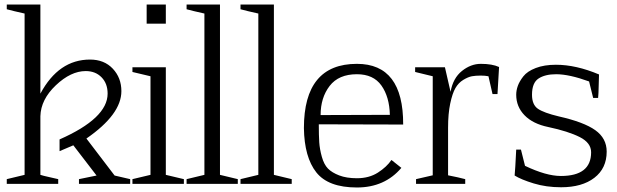

<svg xmlns="http://www.w3.org/2000/svg" viewBox="-20 -815 2735 851"><path d="M488 -37 557 -21V0H330V-21L408 -37L305 -171L244 -145V-197Q457 -291 457 -400Q457 -445 430 -472.5Q403 -500 360 -500Q294 -500 227.5 -437Q161 -374 159 -300V-40Q171 -36 198.5 -30Q226 -24 238 -21V0H10V-21L89 -40V-755Q35 -767 10 -774V-795H159V-400Q240 -551 379 -551Q442 -551 480 -510.5Q518 -470 518 -411Q518 -308 363 -201Z M715 -710H630V-795H715ZM647 -477 567 -496V-517H715V-40L795 -21V0H567V-21L647 -40Z M955 -40 1034 -21V0H807V-21L886 -40V-755Q832 -767 807 -774V-795H955Z M1194 -40 1273 -21V0H1046V-21L1125 -40V-755Q1071 -767 1046 -774V-795H1194Z M1401 -305 1708 -306Q1706 -386 1670.5 -436Q1635 -486 1562 -486Q1481 -486 1441 -434Q1401 -382 1401 -305ZM1562 -25Q1616 -25 1655 -50Q1694 -75 1715 -106L1759 -71Q1685 16 1562 16Q1435 16 1382 -51Q1329 -118 1327 -247Q1327 -532 1562 -532Q1768 -532 1767 -263L1393 -264Q1393 -215 1395 -184.5Q1397 -154 1406.5 -120Q1416 -86 1433.5 -68Q1451 -50 1483.5 -37.5Q1516 -25 1562 -25Z M1898 -477 1820 -496V-517H1952L1977 -408Q1988 -469 2027.5 -500.5Q2067 -532 2111 -532Q2162 -532 2192 -518L2185 -398H2163L2145 -477Q2130 -480 2111 -480Q2088 -480 2071.5 -477Q2055 -474 2033.5 -461Q2012 -448 1998.5 -424.5Q1985 -401 1975.5 -356Q1966 -311 1966 -249V-38Q2012 -29 2042 -21V0H1824V-21L1898 -38Z M2609 -381 2591 -454Q2503 -486 2445 -486Q2396 -486 2367 -467Q2338 -448 2338 -395Q2338 -351 2364 -333Q2390 -315 2457 -299Q2568 -274 2618.5 -238Q2669 -202 2669 -143Q2669 -69 2614.5 -27Q2560 15 2467 15Q2401 15 2345.5 -2Q2290 -19 2261 -37Q2261 -38 2261.5 -44Q2262 -50 2264 -77.5Q2266 -105 2268 -152H2289L2307 -80Q2401 -35 2466 -35Q2600 -35 2600 -140Q2600 -182 2549.5 -207.5Q2499 -233 2410 -252Q2342 -266 2305 -304Q2268 -342 2268 -395Q2268 -414 2275 -434Q2282 -454 2299.5 -476.5Q2317 -499 2354.5 -513.5Q2392 -528 2444 -528Q2533 -528 2635 -485Q2634 -467 2633.5 -433Q2633 -399 2631 -381Z"/></svg>

Font: Afta serif
Style: Regular
Weight: 400
Designer: parq.ink
Foundry: Oriol Esparraguera Font
Version: Version 1.000